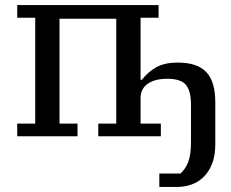

<svg xmlns="http://www.w3.org/2000/svg" viewBox="-20 -538 913 758"><path d="M609 147H693Q702 138 709.5 127.5Q717 117 722.5 103Q728 89 731 70Q734 51 734 24V-125Q734 -180 713.5 -203.5Q693 -227 641 -227Q593 -227 565 -208.5Q537 -190 535 -155V-50H615V0H368V-50H439V-464H215V-50H286V0H48V-50H119V-468H48V-518H606V-468H535V-223H540Q565 -255 598 -273Q631 -291 682 -291Q758 -291 794 -254Q830 -217 830 -133V30Q830 76 817.5 108Q805 140 784 160.5Q763 181 736 190.5Q709 200 681 200H609Z"/></svg>

Font: IBM Plex Serif Text
Style: Regular
Weight: 450
Designer: Mike Abbink, Paul van der Laan, Pieter van Rosmalen
Foundry: Bold Monday
Version: Version 3.001